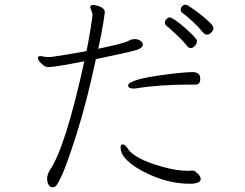

<svg xmlns="http://www.w3.org/2000/svg" viewBox="-20 -784 1040 815"><path d="M844 -644Q824 -668 797.5 -693Q771 -718 754 -729Q747 -735 747 -743Q747 -751 753 -757.5Q759 -764 766 -764Q773 -764 780 -759.5Q787 -755 804 -743Q821 -731 840 -715.5Q859 -700 872.5 -686.5Q886 -673 886 -664Q886 -655 877 -646Q868 -637 859 -637Q850 -637 844 -644ZM373 -724 363 -753Q363 -755 365 -759Q368 -763 374.5 -763Q381 -763 392 -760Q425 -752 425 -731Q425 -729 418 -684.5Q411 -640 397 -577Q507 -600 524 -610L537 -616Q545 -618 554.5 -618Q564 -618 574.5 -612Q585 -606 586 -597V-594Q586 -580 558.5 -571.5Q531 -563 387 -533Q347 -346 305.5 -216.5Q264 -87 245 -45Q226 -3 218.5 4Q211 11 202 11Q193 11 186.5 0.5Q180 -10 180 -26Q180 -42 191 -61Q257 -155 338 -524Q213 -499 183 -499Q166 -500 146 -525Q141 -532 141 -539Q141 -546 152 -546L178 -542Q187 -542 196 -542Q267 -552 347 -567Q355 -603 364 -659.5Q373 -716 373 -724ZM686 -675Q680 -681 680 -688.5Q680 -696 686.5 -703Q693 -710 700 -710Q714 -710 765 -666Q816 -621 816 -610.5Q816 -600 807.5 -590Q799 -580 790 -580Q781 -580 774 -588Q763 -605 730 -636Q697 -667 686 -675ZM830 -448Q830 -425 810 -425H789Q656 -425 557 -409L549 -408Q524 -408 524 -421Q524 -447 686 -468Q764 -478 799 -478H803Q826 -475 829 -459ZM832 -23Q832 -8 797 -4H785Q690 -4 592 -54Q548 -76 520 -103Q492 -130 492 -158Q492 -171 501.5 -171Q511 -171 524 -151Q537 -131 573 -112Q609 -93 669.5 -76Q730 -59 775 -59H777L794 -60Q800 -60 804 -59Q808 -58 820 -46.5Q832 -35 832 -23Z"/></svg>

Font: LXGW WenKai Light
Style: Regular
Weight: 300
Designer: LXGW / Fontworks Inc.
Foundry: LXGW / Fontworks Inc.
Version: Version 1.501; October 10, 2024